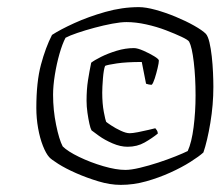

<svg xmlns="http://www.w3.org/2000/svg" viewBox="-20 -745 621 539"><path d="M319 -226Q289 -226 256 -236Q223 -246 193.5 -259Q164 -272 143.5 -285Q123 -298 118 -304Q109 -314 100.5 -335.5Q92 -357 87 -385Q82 -413 82 -442Q82 -515 95 -563.5Q108 -612 126 -647Q149 -662 188.5 -680Q228 -698 275.5 -711.5Q323 -725 370 -725Q389 -725 416.5 -717.5Q444 -710 473 -698Q502 -686 525 -673Q548 -660 558 -650Q564 -643 568 -626Q572 -609 574.5 -586.5Q577 -564 578 -541Q579 -518 579 -501Q579 -451 570.5 -400Q562 -349 551 -317Q539 -306 514.5 -290.5Q490 -275 458 -260.5Q426 -246 390.5 -236Q355 -226 319 -226ZM338 -333Q318 -333 296 -342.5Q274 -352 258 -363.5Q242 -375 237 -379Q234 -384 231 -397.5Q228 -411 225.5 -428.5Q223 -446 223 -462Q223 -494 227 -519.5Q231 -545 236 -569Q245 -576 264 -585.5Q283 -595 307.5 -602.5Q332 -610 356 -610Q366 -610 383 -602.5Q400 -595 413 -587Q426 -579 426 -575Q426 -569 422.5 -554Q419 -539 414.5 -525Q410 -511 406 -507Q402 -507 397 -508Q392 -509 390 -510L378 -571Q335 -571 308 -567Q281 -563 275 -560Q271 -550 269 -525Q267 -500 267 -485Q267 -454 271.5 -430.5Q276 -407 278 -403Q280 -401 292 -393Q304 -385 319 -378Q334 -371 344 -371Q352 -371 367.5 -374Q383 -377 397.5 -380.5Q412 -384 416 -385Q418 -383 420.5 -379Q423 -375 423 -370Q407 -357 386 -345Q365 -333 338 -333ZM332 -268Q348 -268 373 -274Q398 -280 424 -288.5Q450 -297 472.5 -306Q495 -315 507 -321Q518 -345 523.5 -388Q529 -431 529 -477Q529 -528 524 -570.5Q519 -613 511 -628Q508 -633 490 -641.5Q472 -650 446 -660Q420 -670 390.5 -676.5Q361 -683 335 -683Q319 -683 295 -678.5Q271 -674 245 -667Q219 -660 197 -652.5Q175 -645 164 -639Q155 -622 147 -594Q139 -566 134 -535Q129 -504 129 -479Q129 -436 137.5 -394.5Q146 -353 156 -334Q170 -320 202 -304.5Q234 -289 270 -278.5Q306 -268 332 -268Z"/></svg>

Font: Texturina 12pt ExtraLight
Style: Italic
Weight: 250
Italic angle: -11°
Designer: Guillermo Torres Carreño
Foundry: Omnibus-Type
Version: Version 1.002